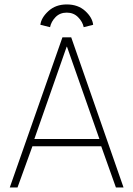

<svg xmlns="http://www.w3.org/2000/svg" viewBox="-20 -824 583 844"><path d="M157.5 -715Q161 -746 192.8 -775.2Q224.5 -804.5 273.5 -804.5Q323 -804.5 354.5 -775.8Q386 -747 389.5 -715L348 -704.5Q343 -728.5 323.2 -748.5Q303.5 -768.5 273.5 -768.5Q243.5 -768.5 224.2 -748.8Q205 -729 200 -704.5ZM254.5 -660H293L523 0H489.5L425 -181H122.5L57 0H23ZM131 -213H417L274.5 -618.5H273Z"/></svg>

Font: League Spartan ExtraLight
Style: Regular
Weight: 200
Foundry: The League of Moveable Type
Version: Version 2.002